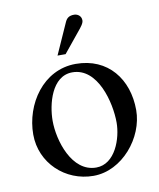

<svg xmlns="http://www.w3.org/2000/svg" viewBox="-78 -724 660 796"><g transform="rotate(-10 252.5 -326.0)"><path d="M191 -507H225L291 -588C307 -607 318 -621 318 -633C318 -653 301 -662 288 -662C267 -662 257 -654 250 -639ZM473 -228C473 -358 395 -460 259 -460C121 -460 35 -329 35 -202C35 -82 133 10 252 10C373 10 473 -112 473 -228ZM384 -191C384 -125 349 -22 269 -22C166 -22 124 -161 124 -244C124 -313 152 -428 239 -428C346 -428 384 -276 384 -191Z"/></g></svg>

Font: XITS Math
Style: Regular
Weight: 400
Designer: MicroPress Inc., with final additions and corrections provided by Coen Hoffman, Elsevier (retired)
Version: Version 1.108